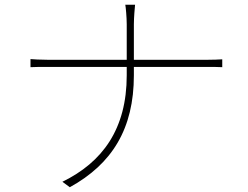

<svg xmlns="http://www.w3.org/2000/svg" viewBox="-20 -767 1040 806"><path d="M542 -516V-665C542 -693 546 -738 547 -747H506C508 -738 512 -693 512 -665V-516H182C151 -516 118 -518 108 -519V-485C118 -486 151 -486 183 -486H512V-451C512 -225 410 -86 242 -4L273 19C451 -79 542 -227 542 -451V-486H848C870 -486 903 -486 913 -485V-518C903 -517 870 -516 849 -516Z"/></svg>

Font: Noto Sans Japanese Thin
Style: Regular
Weight: 100
Designer: Ryoko NISHIZUKA (kana & ideographs); Paul D. Hunt (Latin, Greek & Cyrillic); Wenlong ZHANG (bopomofo); Sandoll Communica
Foundry: Adobe Systems Incorporated
Version: Version 1.000;PS 1;hotconv 1.0.78;makeotf.lib2.5.61930